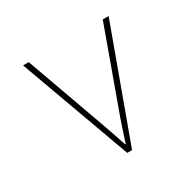

<svg xmlns="http://www.w3.org/2000/svg" viewBox="-122 -661 806 793"><g transform="rotate(-30 281.5 -264.0)"><path d="M270 0H293L486 -528H458L318 -141C303 -99 294 -69 283 -35H280C269 -69 259 -99 244 -141L105 -528H78Z"/></g></svg>

Font: Noto Sans Mono SemiCondensed Thin
Style: Regular
Weight: 100
Width: 4
Designer: Monotype Design Team
Foundry: Monotype Imaging Inc.
Version: Version 2.014